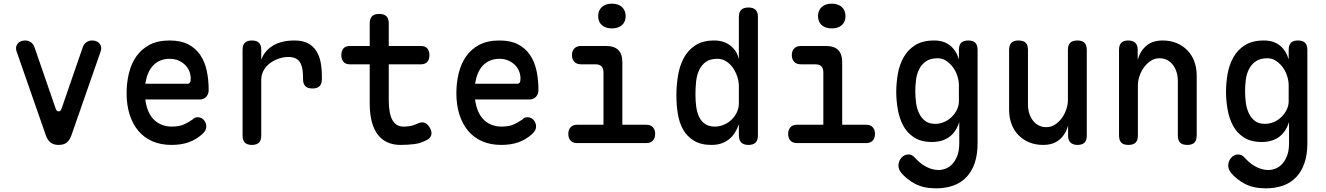

<svg xmlns="http://www.w3.org/2000/svg" viewBox="-20 -781 7240 1048"><path d="M230 -43 70 -502Q66 -514 68 -524.5Q70 -535 76.5 -543Q83 -551 93.5 -555.5Q104 -560 117 -560Q135 -560 149 -550Q163 -540 169 -521L284 -188Q289 -173 300 -173Q311 -173 316 -188L431 -521Q437 -540 451 -550Q465 -560 483 -560Q496 -560 506.5 -555.5Q517 -551 523.5 -543Q530 -535 532 -524.5Q534 -514 530 -502L370 -43Q361 -17 345 -3.5Q329 10 300 10Q272 10 255.5 -3.5Q239 -17 230 -43Z M1059 -141Q1080 -141 1093 -125.5Q1106 -110 1106 -91Q1106 -80 1101.5 -70.5Q1097 -61 1083 -48Q1067 -34 1049 -23Q1031 -12 1010 -4.5Q989 3 965.5 6.5Q942 10 916 10Q857 10 811.5 -10Q766 -30 735 -67Q704 -104 687.5 -156Q671 -208 671 -272Q671 -328 683.5 -380.5Q696 -433 724 -473Q752 -513 796.5 -536.5Q841 -560 906 -560Q967 -560 1007.5 -539Q1048 -518 1073 -481Q1098 -444 1108.5 -395Q1119 -346 1119 -289Q1119 -267 1105.5 -252.5Q1092 -238 1069 -238H773Q778 -200 790.5 -172Q803 -144 822 -126Q841 -108 865.5 -99Q890 -90 918 -90Q961 -90 988 -103.5Q1015 -117 1030 -128Q1038 -136 1044.5 -138.5Q1051 -141 1059 -141ZM773 -324H1006Q1011 -324 1016 -329.5Q1021 -335 1021 -353Q1021 -373 1013.5 -392Q1006 -411 991 -426Q976 -441 954.5 -450.5Q933 -460 906 -460Q877 -460 854 -450Q831 -440 814.5 -422Q798 -404 788 -379.5Q778 -355 773 -324Z M1355 10Q1329 10 1316.5 -2.5Q1304 -15 1304 -42V-509Q1304 -535 1316.5 -547.5Q1329 -560 1355 -560Q1381 -560 1393.5 -547.5Q1406 -535 1406 -509V-455Q1424 -504 1470 -532Q1516 -560 1588 -560Q1633 -560 1661.5 -544.5Q1690 -529 1707 -502Q1724 -475 1730.5 -439Q1737 -403 1737 -362V-350Q1737 -324 1724.5 -311Q1712 -298 1685 -298Q1659 -298 1646.5 -311Q1634 -324 1634 -350V-360Q1634 -381 1631 -401Q1628 -421 1620 -436.5Q1612 -452 1596 -461Q1580 -470 1554 -470Q1529 -470 1503 -461.5Q1477 -453 1455 -437Q1433 -421 1419.5 -397.5Q1406 -374 1406 -345V-42Q1406 -15 1393.5 -2.5Q1381 10 1355 10Z M2277 -530Q2301 -530 2312.5 -516.5Q2324 -503 2324 -480Q2324 -457 2312.5 -443.5Q2301 -430 2277 -430H2102V-234Q2102 -161 2122 -125.5Q2142 -90 2182 -90Q2201 -90 2219 -93Q2237 -96 2258 -106Q2280 -117 2297 -111Q2314 -105 2326 -84Q2339 -62 2334 -44Q2329 -26 2308 -16Q2277 1 2241.5 5.5Q2206 10 2165 10Q2127 10 2096 -3.5Q2065 -17 2043 -45Q2021 -73 2009.5 -116Q1998 -159 1998 -218V-430H1889Q1866 -430 1854.5 -443.5Q1843 -457 1843 -480Q1843 -503 1854.5 -516.5Q1866 -530 1890 -530H1998V-653Q1998 -680 2011 -692.5Q2024 -705 2050 -705Q2076 -705 2089 -692.5Q2102 -680 2102 -653V-530Z M2859 -141Q2880 -141 2893 -125.5Q2906 -110 2906 -91Q2906 -80 2901.5 -70.5Q2897 -61 2883 -48Q2867 -34 2849 -23Q2831 -12 2810 -4.5Q2789 3 2765.5 6.5Q2742 10 2716 10Q2657 10 2611.5 -10Q2566 -30 2535 -67Q2504 -104 2487.5 -156Q2471 -208 2471 -272Q2471 -328 2483.5 -380.5Q2496 -433 2524 -473Q2552 -513 2596.5 -536.5Q2641 -560 2706 -560Q2767 -560 2807.5 -539Q2848 -518 2873 -481Q2898 -444 2908.5 -395Q2919 -346 2919 -289Q2919 -267 2905.5 -252.5Q2892 -238 2869 -238H2573Q2578 -200 2590.5 -172Q2603 -144 2622 -126Q2641 -108 2665.5 -99Q2690 -90 2718 -90Q2761 -90 2788 -103.5Q2815 -117 2830 -128Q2838 -136 2844.5 -138.5Q2851 -141 2859 -141ZM2573 -324H2806Q2811 -324 2816 -329.5Q2821 -335 2821 -353Q2821 -373 2813.5 -392Q2806 -411 2791 -426Q2776 -441 2754.5 -450.5Q2733 -460 2706 -460Q2677 -460 2654 -450Q2631 -440 2614.5 -422Q2598 -404 2588 -379.5Q2578 -355 2573 -324Z M3508 -100Q3531 -100 3543.5 -86.5Q3556 -73 3556 -50Q3556 -27 3543.5 -13.5Q3531 0 3508 0H3130Q3107 0 3094.5 -13.5Q3082 -27 3082 -50Q3082 -73 3094.5 -86.5Q3107 -100 3130 -100H3274V-386Q3274 -408 3263 -419Q3252 -430 3230 -430H3151Q3128 -430 3115 -443.5Q3102 -457 3102 -480Q3102 -503 3115 -516.5Q3128 -530 3151 -530H3288Q3333 -530 3355 -508Q3377 -486 3377 -441V-100ZM3320 -626Q3285 -626 3265 -644Q3245 -662 3245 -693Q3245 -724 3265 -742.5Q3285 -761 3320 -761Q3355 -761 3375 -742.5Q3395 -724 3395 -693Q3395 -662 3375 -644Q3355 -626 3320 -626Z M4065 10Q4039 10 4026 -3Q4013 -16 4013 -42V-102Q4004 -77 3991 -56.5Q3978 -36 3960 -21.5Q3942 -7 3918.5 1.5Q3895 10 3864 10Q3805 10 3767 -13.5Q3729 -37 3708 -75Q3687 -113 3679.5 -161.5Q3672 -210 3672 -260Q3672 -313 3680.5 -366.5Q3689 -420 3711.5 -463Q3734 -506 3774.5 -533Q3815 -560 3879 -560Q3932 -560 3968 -531Q4004 -502 4013 -457V-688Q4013 -715 4026 -727.5Q4039 -740 4065 -740Q4091 -740 4104 -727.5Q4117 -715 4117 -688V-42Q4117 -16 4104.5 -3Q4092 10 4065 10ZM3882 -90Q3908 -90 3932 -100.5Q3956 -111 3974 -128.5Q3992 -146 4002.5 -169Q4013 -192 4013 -217V-311Q4013 -336 4004.5 -362Q3996 -388 3981 -410Q3966 -432 3944 -446Q3922 -460 3896 -460Q3856 -460 3832.5 -443Q3809 -426 3796 -398Q3783 -370 3779.5 -335Q3776 -300 3776 -264Q3776 -229 3780.5 -197Q3785 -165 3797 -141Q3809 -117 3830 -103.5Q3851 -90 3882 -90Z M4708 -100Q4731 -100 4743.5 -86.5Q4756 -73 4756 -50Q4756 -27 4743.5 -13.5Q4731 0 4708 0H4330Q4307 0 4294.5 -13.5Q4282 -27 4282 -50Q4282 -73 4294.5 -86.5Q4307 -100 4330 -100H4474V-386Q4474 -408 4463 -419Q4452 -430 4430 -430H4351Q4328 -430 4315 -443.5Q4302 -457 4302 -480Q4302 -503 4315 -516.5Q4328 -530 4351 -530H4488Q4533 -530 4555 -508Q4577 -486 4577 -441V-100ZM4520 -626Q4485 -626 4465 -644Q4445 -662 4445 -693Q4445 -724 4465 -742.5Q4485 -761 4520 -761Q4555 -761 4575 -742.5Q4595 -724 4595 -693Q4595 -662 4575 -644Q4555 -626 4520 -626Z M5216 -115Q5207 -87 5193 -66.5Q5179 -46 5160 -32.5Q5141 -19 5117.5 -12.5Q5094 -6 5067 -6Q5007 -6 4969 -31Q4931 -56 4910 -95.5Q4889 -135 4880.5 -184Q4872 -233 4872 -279Q4872 -327 4880.5 -376.5Q4889 -426 4911.5 -467Q4934 -508 4974.5 -534Q5015 -560 5079 -560Q5132 -560 5166 -532.5Q5200 -505 5214 -457V-508Q5214 -535 5226.5 -547.5Q5239 -560 5265 -560Q5291 -560 5303.5 -547.5Q5316 -535 5316 -508V0Q5316 63 5300 109.5Q5284 156 5254 187Q5224 218 5182 232.5Q5140 247 5089 247Q5022 247 4976 223Q4930 199 4899 162Q4891 152 4887.5 142Q4884 132 4884 122Q4884 113 4887.5 102Q4891 91 4898.5 82Q4906 73 4916 67.5Q4926 62 4938 62Q4948 62 4956.5 66Q4965 70 4973 79Q4984 91 4998 103.5Q5012 116 5028.5 125.5Q5045 135 5064 141Q5083 147 5103 147Q5122 147 5142.5 139Q5163 131 5179 113.5Q5195 96 5205.5 68.5Q5216 41 5216 0ZM5084 -105Q5111 -105 5134.5 -115.5Q5158 -126 5175.5 -143.5Q5193 -161 5203.5 -183Q5214 -205 5214 -228V-316Q5214 -339 5206 -365Q5198 -391 5182.5 -412.5Q5167 -434 5145.5 -448.5Q5124 -463 5098 -463Q5058 -463 5034 -446Q5010 -429 4997 -403Q4984 -377 4980 -345.5Q4976 -314 4976 -284Q4976 -253 4980 -221.5Q4984 -190 4996 -164Q5008 -138 5029 -121.5Q5050 -105 5084 -105Z M5809 -234V-508Q5809 -535 5821.5 -547.5Q5834 -560 5861 -560Q5887 -560 5899.5 -547.5Q5912 -535 5912 -508V-41Q5912 -15 5899.5 -2.5Q5887 10 5862 10Q5837 10 5823.5 -2.5Q5810 -15 5810 -41V-95Q5796 -46 5762 -18Q5728 10 5674 10Q5632 10 5598 -4Q5564 -18 5539 -43.5Q5514 -69 5501 -104.5Q5488 -140 5488 -183V-508Q5488 -535 5500.5 -547.5Q5513 -560 5539 -560Q5566 -560 5578.5 -547.5Q5591 -535 5591 -508V-210Q5591 -186 5597.5 -164Q5604 -142 5616.5 -125Q5629 -108 5647.5 -97.5Q5666 -87 5692 -87Q5718 -87 5739.5 -101.5Q5761 -116 5776.5 -137.5Q5792 -159 5800.5 -185Q5809 -211 5809 -234Z M6191 -316V-42Q6191 -15 6178.5 -2.5Q6166 10 6139 10Q6113 10 6100.5 -2.5Q6088 -15 6088 -42V-509Q6088 -535 6100.5 -547.5Q6113 -560 6138 -560Q6163 -560 6176.5 -547.5Q6190 -535 6190 -509V-455Q6204 -504 6238 -532Q6272 -560 6326 -560Q6368 -560 6402 -546Q6436 -532 6461 -506.5Q6486 -481 6499 -445.5Q6512 -410 6512 -367V-42Q6512 -15 6499.5 -2.5Q6487 10 6461 10Q6434 10 6421.5 -2.5Q6409 -15 6409 -42V-340Q6409 -364 6402.5 -386Q6396 -408 6383.5 -425Q6371 -442 6352.5 -452.5Q6334 -463 6308 -463Q6282 -463 6260.5 -448.5Q6239 -434 6223.5 -412.5Q6208 -391 6199.5 -365Q6191 -339 6191 -316Z M7016 -115Q7007 -87 6993 -66.5Q6979 -46 6960 -32.5Q6941 -19 6917.5 -12.5Q6894 -6 6867 -6Q6807 -6 6769 -31Q6731 -56 6710 -95.5Q6689 -135 6680.5 -184Q6672 -233 6672 -279Q6672 -327 6680.5 -376.5Q6689 -426 6711.5 -467Q6734 -508 6774.5 -534Q6815 -560 6879 -560Q6932 -560 6966 -532.5Q7000 -505 7014 -457V-508Q7014 -535 7026.5 -547.5Q7039 -560 7065 -560Q7091 -560 7103.5 -547.5Q7116 -535 7116 -508V0Q7116 63 7100 109.5Q7084 156 7054 187Q7024 218 6982 232.5Q6940 247 6889 247Q6822 247 6776 223Q6730 199 6699 162Q6691 152 6687.5 142Q6684 132 6684 122Q6684 113 6687.5 102Q6691 91 6698.5 82Q6706 73 6716 67.5Q6726 62 6738 62Q6748 62 6756.5 66Q6765 70 6773 79Q6784 91 6798 103.5Q6812 116 6828.5 125.5Q6845 135 6864 141Q6883 147 6903 147Q6922 147 6942.5 139Q6963 131 6979 113.5Q6995 96 7005.5 68.5Q7016 41 7016 0ZM6884 -105Q6911 -105 6934.5 -115.5Q6958 -126 6975.5 -143.5Q6993 -161 7003.5 -183Q7014 -205 7014 -228V-316Q7014 -339 7006 -365Q6998 -391 6982.5 -412.5Q6967 -434 6945.5 -448.5Q6924 -463 6898 -463Q6858 -463 6834 -446Q6810 -429 6797 -403Q6784 -377 6780 -345.5Q6776 -314 6776 -284Q6776 -253 6780 -221.5Q6784 -190 6796 -164Q6808 -138 6829 -121.5Q6850 -105 6884 -105Z"/></svg>

Font: Maple Mono Medium
Style: Regular
Weight: 500
Monospace: yes
Designer: subframe7536
Version: Version 7.000